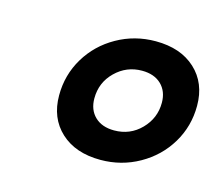

<svg xmlns="http://www.w3.org/2000/svg" viewBox="-54 -777 472 408"><g transform="rotate(15 182.0 -573.0)"><path d="M75 -546Q75 -591 97.5 -628.5Q120 -666 159 -688Q198 -710 244 -710Q299 -710 331.5 -680Q364 -650 364 -600Q364 -555 341.5 -517.5Q319 -480 280 -458Q241 -436 195 -436Q140 -436 107.5 -466Q75 -496 75 -546ZM290 -587Q290 -612 274.5 -627Q259 -642 232 -642Q198 -642 173.5 -618Q149 -594 149 -559Q149 -534 164.5 -519Q180 -504 207 -504Q242 -504 266 -528.5Q290 -553 290 -587Z"/></g></svg>

Font: Sarabun ExtraBold
Style: Italic
Weight: 800
Italic angle: -10°
Designer: Suppakit Chalermlarp | Katatrad Co.,Ltd.
Foundry: Cadson Demak Co.,Ltd.
Version: Version 1.000; ttfautohint (v1.6)